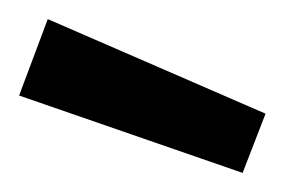

<svg xmlns="http://www.w3.org/2000/svg" viewBox="-26 -764 298 201"><path d="M-6 -664 24 -744 252 -645 228 -583Z"/></svg>

Font: Cairo SemiBold
Style: Regular
Weight: 600
Designer: Mohamed Gaber, the designers of Titillium
Foundry: Kief Type Foundry
Version: Version 2.009; ttfautohint (v1.5.33-1714) -l 8 -r 50 -G 200 